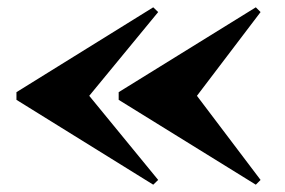

<svg xmlns="http://www.w3.org/2000/svg" viewBox="-20 -650 778 525"><path d="M679.5 -145 304.5 -377V-398L679.5 -630L692.5 -617L518.5 -388L692.5 -158ZM399 -145 25 -377V-398L399 -630L412.5 -617L224 -388L412.5 -158Z"/></svg>

Font: Bodoni Moda 9pt ExtraBold
Style: Regular
Weight: 800
Designer: Owen Earl
Foundry: indestructible type
Version: Version 2.005